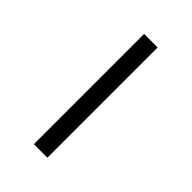

<svg xmlns="http://www.w3.org/2000/svg" viewBox="36 -486 481 481"><g transform="rotate(-45 276.0 -246.0)"><path d="M471.2 -222.2H80.6V-270H471.2Z"/></g></svg>

Font: Kumbh Sans Light
Style: Regular
Weight: 300
Version: Version 1.004